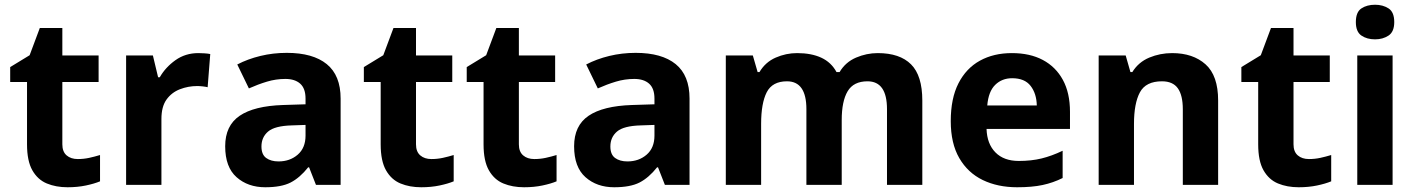

<svg xmlns="http://www.w3.org/2000/svg" viewBox="-20 -780 5973 810"><path d="M308 -109Q333 -109 356 -114Q379 -119 402 -126V-15Q378 -5 342.5 2.5Q307 10 265 10Q216 10 177.5 -6Q139 -22 116.5 -61.5Q94 -101 94 -171V-434H23V-497L105 -547L148 -662H243V-546H396V-434H243V-171Q243 -140 261 -124.5Q279 -109 308 -109Z M817 -556Q828 -556 843 -555Q858 -554 867 -552L856 -412Q849 -414 835.5 -415.5Q822 -417 812 -417Q774 -417 739 -403.5Q704 -390 682.5 -360Q661 -330 661 -278V0H512V-546H625L647 -454H654Q678 -496 720 -526Q762 -556 817 -556Z M1190 -557Q1300 -557 1358.5 -509.5Q1417 -462 1417 -364V0H1313L1284 -74H1280Q1245 -30 1206 -10Q1167 10 1099 10Q1026 10 978 -32.5Q930 -75 930 -163Q930 -250 991 -291.5Q1052 -333 1174 -337L1269 -340V-364Q1269 -407 1246.5 -427Q1224 -447 1184 -447Q1144 -447 1106 -435.5Q1068 -424 1030 -407L981 -508Q1025 -531 1078.5 -544Q1132 -557 1190 -557ZM1211 -251Q1139 -249 1111 -225Q1083 -201 1083 -162Q1083 -128 1103 -113.5Q1123 -99 1155 -99Q1203 -99 1236 -127.5Q1269 -156 1269 -208V-253Z M1800 -109Q1825 -109 1848 -114Q1871 -119 1894 -126V-15Q1870 -5 1834.5 2.5Q1799 10 1757 10Q1708 10 1669.5 -6Q1631 -22 1608.5 -61.5Q1586 -101 1586 -171V-434H1515V-497L1597 -547L1640 -662H1735V-546H1888V-434H1735V-171Q1735 -140 1753 -124.5Q1771 -109 1800 -109Z M2234 -109Q2259 -109 2282 -114Q2305 -119 2328 -126V-15Q2304 -5 2268.5 2.5Q2233 10 2191 10Q2142 10 2103.5 -6Q2065 -22 2042.5 -61.5Q2020 -101 2020 -171V-434H1949V-497L2031 -547L2074 -662H2169V-546H2322V-434H2169V-171Q2169 -140 2187 -124.5Q2205 -109 2234 -109Z M2662 -557Q2772 -557 2830.5 -509.5Q2889 -462 2889 -364V0H2785L2756 -74H2752Q2717 -30 2678 -10Q2639 10 2571 10Q2498 10 2450 -32.5Q2402 -75 2402 -163Q2402 -250 2463 -291.5Q2524 -333 2646 -337L2741 -340V-364Q2741 -407 2718.5 -427Q2696 -447 2656 -447Q2616 -447 2578 -435.5Q2540 -424 2502 -407L2453 -508Q2497 -531 2550.5 -544Q2604 -557 2662 -557ZM2683 -251Q2611 -249 2583 -225Q2555 -201 2555 -162Q2555 -128 2575 -113.5Q2595 -99 2627 -99Q2675 -99 2708 -127.5Q2741 -156 2741 -208V-253Z M3683 -556Q3776 -556 3823.5 -508.5Q3871 -461 3871 -356V0H3722V-319.4Q3722 -437 3639.8 -437Q3581 -437 3556 -395Q3531 -353 3531 -273.5V0H3382V-319.4Q3382 -437 3300 -437Q3238.3 -437 3214.6 -390.7Q3191 -344.4 3191 -257.4V0H3042V-546H3156L3176.2 -476H3184Q3209 -518 3252.5 -537Q3296 -556 3342.7 -556Q3403 -556 3445 -536.5Q3487 -517 3509 -476H3522Q3547 -518 3591.5 -537Q3636 -556 3683 -556Z M4249 -556Q4325 -556 4379.5 -527Q4434 -498 4464 -443Q4494 -388 4494 -308V-236H4142Q4144 -173 4179.5 -137Q4215 -101 4278 -101Q4331 -101 4374 -111.5Q4417 -122 4463 -144V-29Q4423 -9 4378.5 0.5Q4334 10 4271 10Q4189 10 4126 -20.5Q4063 -51 4027 -113Q3991 -175 3991 -269Q3991 -365 4023.5 -428.5Q4056 -492 4114 -524Q4172 -556 4249 -556ZM4250 -450Q4207 -450 4178.5 -422Q4150 -394 4145 -335H4354Q4353 -385 4328 -417.5Q4303 -450 4250 -450Z M4925 -556Q5013 -556 5066 -508.5Q5119 -461 5119 -356V0H4970V-319Q4970 -378 4949 -407.5Q4928 -437 4882 -437Q4814 -437 4789 -390.5Q4764 -344 4764 -257V0H4615V-546H4729L4749 -476H4757Q4783 -518 4828.5 -537Q4874 -556 4925 -556Z M5502 -109Q5527 -109 5550 -114Q5573 -119 5596 -126V-15Q5572 -5 5536.5 2.5Q5501 10 5459 10Q5410 10 5371.5 -6Q5333 -22 5310.5 -61.5Q5288 -101 5288 -171V-434H5217V-497L5299 -547L5342 -662H5437V-546H5590V-434H5437V-171Q5437 -140 5455 -124.5Q5473 -109 5502 -109Z M5855 -546V0H5706V-546ZM5781 -760Q5814 -760 5838 -744.5Q5862 -729 5862 -686.8Q5862 -646 5838 -630Q5814 -614 5781 -614Q5746.7 -614 5723.4 -630Q5700 -646 5700 -686.8Q5700 -729 5723.4 -744.5Q5746.7 -760 5781 -760Z"/></svg>

Font: Noto Sans New Tai Lue
Style: Regular
Weight: 400
Designer: Monotype Design Team
Foundry: Monotype Imaging Inc.
Version: Version 2.003